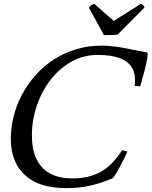

<svg xmlns="http://www.w3.org/2000/svg" viewBox="-20 -957 781 989"><path d="M352 -38Q396 -38 432.5 -46.5Q469 -55 500 -72.5Q531 -90 557.5 -117.5Q584 -145 609 -183L636 -177Q635 -172 625.5 -152.5Q616 -133 599 -101Q565 -37 556 -37Q499 -13 444 -0.5Q389 12 321 12Q184 12 112 -52Q40 -116 36 -227Q34 -290 48.5 -351Q63 -412 92 -467Q121 -522 162.5 -569Q204 -616 256.5 -650Q309 -684 371 -703Q433 -722 503 -722Q565 -722 648 -704L740 -686Q743 -671 731 -619Q725 -593 717.5 -566.5Q710 -540 702 -512L674 -515Q680 -573 662 -605Q624 -674 485 -674Q404 -674 339.5 -634.5Q275 -595 230.5 -532.5Q186 -470 163.5 -393Q141 -316 145 -241Q146 -198 158.5 -161Q171 -124 195.5 -96.5Q220 -69 259 -53.5Q298 -38 352 -38ZM516 -776Q513 -776 512 -783L438 -917Q440 -922 441 -922Q453 -934 466 -937L566 -849L705 -937Q715 -935 724 -922Q724 -919 723 -917L585 -778Q567 -777 553 -776.5Q539 -776 516 -776Z"/></svg>

Font: Lusitana
Style: Italic
Weight: 400
Italic angle: -12°
Designer: Ana Paula Megda
Foundry: Ana Paula Megda
Version: Version 1.000; ttfautohint (v1.1) -l 8 -r 50 -G 200 -x 14 -D